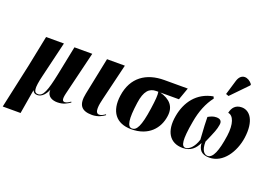

<svg xmlns="http://www.w3.org/2000/svg" viewBox="-163 -1210 2565 1821"><g transform="rotate(20 1120.0 -300.0)"><path d="M-27 224H153L194 -19H196C205 1 218 10 244 10C290 10 325 -36 342 -78H343C339 -8 399 10 444 10C505 10 539 -12 572 -34L568 -42C543 -23 523 -16 511 -16C492 -16 477 -25 493 -94L600 -536H420L360 -240C324 -67 298 0 247 0C204 0 194 -36 229 -180L314 -536H134L71 -225Z M795 10C855 10 899 -17 922 -34L919 -42C899 -28 879 -16 858 -16C807 -16 826 -109 840 -166L929 -536H749L672 -160C648 -43 684 10 795 10Z M1191 10C1366 10 1457 -98 1474 -225C1489 -327 1433 -384 1332 -412H1520L1564 -536H1328C1146 -536 1013 -447 986 -254C963 -90 1036 10 1191 10ZM1196 1C1148 1 1135 -71 1160 -245C1177 -369 1222 -412 1291 -412H1312C1318 -380 1314 -331 1301 -240C1274 -50 1241 1 1196 1Z M1951 -602 2111 -767 2113 -779C2070 -836 1995 -847 1968 -762L1923 -612ZM1709 10C1790 10 1834 -34 1863 -96C1868 -35 1893 10 1978 10C2118 10 2210 -136 2231 -282C2256 -460 2189 -544 2108 -544C2045 -544 2014 -505 2003 -451C2056 -445 2086 -368 2069 -245C2046 -83 2011 0 1958 0C1931 0 1892 -23 1894 -121C1947 -242 1957 -266 1965 -314C1972 -350 1958 -373 1914 -373C1881 -373 1859 -362 1831 -347C1831 -301 1834 -240 1842 -121C1816 -37 1768 0 1735 0C1693 0 1681 -61 1716 -256C1735 -368 1773 -460 1828 -531L1819 -550C1658 -521 1571 -400 1545 -252C1516 -91 1578 10 1709 10Z"/></g></svg>

Font: Noto Serif Display Condensed Black
Style: Italic
Weight: 900
Width: 3
Italic angle: -12°
Designer: Monotype Design Team
Foundry: Monotype Imaging Inc.
Version: Version 2.009